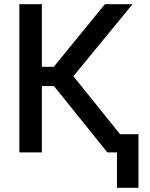

<svg xmlns="http://www.w3.org/2000/svg" viewBox="-20 -727 715 916"><path d="M237.3 -316.4H179.7V0H72.3V-707H179.7V-408.2H236.3L480.5 -707H612.3L330.1 -363.3L552.7 -86.9H640.6V168.9H538.1V0H492.2Z"/></svg>

Font: Pretendard JP Medium
Style: Regular
Weight: 500
Designer: Base glyphs from Inter by Rasmus Andersson; Hangeul glyphs from Noto Sans CJK(Source Han Sans) by Jang Soo-young and Kan
Foundry: Kil Hyung-jin
Version: Version 1.309